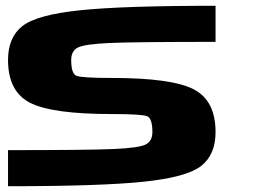

<svg xmlns="http://www.w3.org/2000/svg" viewBox="-20 -645 884 665"><path d="M7.8 -125Q289.1 -125 375 -128.9Q460.9 -132.8 484.4 -144.5Q507.8 -156.2 507.8 -187.5Q507.8 -234.4 490.2 -242.2Q472.7 -250 367.2 -250Q160.2 -250 84 -289.1Q7.8 -328.1 7.8 -437.5Q7.8 -515.6 57.6 -554.7Q107.4 -593.8 256.8 -609.4Q406.2 -625 726.6 -625V-500Q445.3 -500 359.4 -496.1Q273.4 -492.2 250 -480.5Q226.6 -468.8 226.6 -437.5Q226.6 -390.6 244.1 -382.8Q261.7 -375 367.2 -375Q574.2 -375 650.4 -335.9Q726.6 -296.9 726.6 -187.5Q726.6 -109.4 676.8 -70.3Q627 -31.2 477.5 -15.6Q328.1 0 7.8 0Z"/></svg>

Font: CraftyPE
Style: Regular
Weight: 400
Designer: Erek Butcher
Foundry: Haunted Coop
Version: Version 0.018;April 4, 2024;FontCreator 15.0.0.2962 64-bit